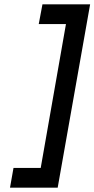

<svg xmlns="http://www.w3.org/2000/svg" viewBox="-20 -732 434 882"><path d="M26 130 42 39.5H167L283 -621.5H158L175 -712H394L245 130Z"/></svg>

Font: Overpass Medium
Style: Italic
Weight: 500
Italic angle: -10°
Designer: Delve Withrington, Dave Bailey, Thomas Jockin
Foundry: Delve Fonts LLC
Version: Version 4.000